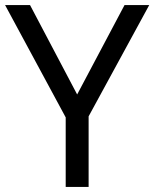

<svg xmlns="http://www.w3.org/2000/svg" viewBox="-20 -734 606 754"><path d="M283 -363 469 -714H566L328 -277V0H238V-273L0 -714H98Z"/></svg>

Font: Noto Sans Gujarati
Style: Regular
Weight: 400
Designer: Jelle Bosma - Monotype Design Team, Universal Thirst
Foundry: Monotype Imaging Inc.
Version: Version 2.102